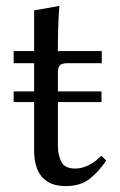

<svg xmlns="http://www.w3.org/2000/svg" viewBox="-20 -612 403 647"><path d="M322 -87 338 -71Q314 -35 283 -10Q252 15 202 15Q162 15 138.5 -1Q115 -17 105 -43.5Q95 -70 95 -101V-268H26V-304H95V-399H26V-440H95V-577L180 -592Q177 -554 176 -516Q175 -478 175 -440H323V-399H206Q189 -399 182 -392Q175 -385 175 -368V-304H322V-268H175V-122Q175 -90 186.5 -67Q198 -44 234 -44Q255 -44 277 -54.5Q299 -65 322 -87Z"/></svg>

Font: Bona Nova SC
Style: Regular
Weight: 400
Designer: Mateusz Machalski
Foundry: Capitalics
Version: Version 4.001; ttfautohint (v1.8.4.7-5d5b)